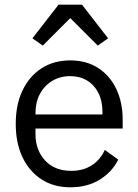

<svg xmlns="http://www.w3.org/2000/svg" viewBox="-20 -785 589 817"><path d="M279 12Q209 12 157 -21.5Q105 -55 76 -115.5Q47 -176 47 -258Q47 -340 76 -400.5Q105 -461 157 -494.5Q209 -528 279 -528Q348 -528 398 -495.5Q448 -463 475 -406Q502 -349 502 -276V-238H131V-214Q131 -147 171.5 -102.5Q212 -58 284 -58Q333 -58 369.5 -81Q406 -104 426 -147L483 -106Q458 -54 405 -21Q352 12 279 12ZM279 -461Q236 -461 202.5 -441Q169 -421 150 -385.5Q131 -350 131 -305V-298H416V-309Q416 -355 399 -389Q382 -423 351 -442Q320 -461 279 -461ZM229 -765H329L440 -622L396 -591L279 -708L162 -591L118 -622Z"/></svg>

Font: IBM Plex Sans Var
Style: Regular
Weight: 400
Designer: Mike Abbink, Paul van der Laan, Pieter van Rosmalen
Foundry: Bold Monday
Version: Version 3.000